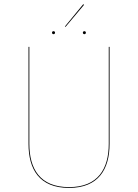

<svg xmlns="http://www.w3.org/2000/svg" viewBox="-20 -909 675 938"><path d="M386.8 -888.6 297 -779.6 300.1 -777.6 390.4 -885.1ZM241.5 -756.7C236.7 -756.7 234.1 -753.1 234.1 -749.4C234.1 -745.6 236.7 -742 241.5 -742C246.4 -742 248.9 -745.6 248.9 -749.4C248.9 -753.1 246.4 -756.7 241.5 -756.7ZM392.2 -756.7C387.4 -756.7 384.8 -753.1 384.8 -749.4C384.8 -745.6 387.4 -742 392.2 -742C397 -742 399.6 -745.6 399.6 -749.4C399.6 -753.1 397 -756.7 392.2 -756.7ZM515.4 -680.1H511.3V-206.4C511.3 -85.1 459.4 5.1 317.4 5.1C174.5 5.1 123.4 -84.9 123.4 -206.4V-680.1H119.3V-206.1C119.3 -82.9 171.2 9.1 317.3 9.1C461.6 9.1 515.3 -82.9 515.3 -206.1Z"/></svg>

Font: Fira Sans Four
Style: Regular
Weight: 100
Designer: Carrois Corporate & Edenspiekermann AG
Foundry: Carrois Corporate GbR & Edenspiekermann AG
Version: Version 4.203;PS 004.203;hotconv 1.0.88;makeotf.lib2.5.64775